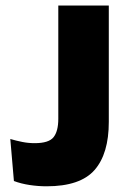

<svg xmlns="http://www.w3.org/2000/svg" viewBox="-20 -659 459 690"><path d="M147.5 10.5Q117 10.5 86 5.8Q55 1 30 -8.5L17 -159.5Q39 -153 60.5 -148.8Q82 -144.5 104.5 -144.5Q155.5 -144.5 172.5 -166Q189.5 -187.5 189.5 -232V-639H371V-221Q371 -106.5 319.8 -48Q268.5 10.5 147.5 10.5Z"/></svg>

Font: Anek Devanagari ExtraBold
Style: Regular
Weight: 800
Designer: Kailash Malviya (Devanagari) & Yesha Goshar (Latin)
Foundry: Ek Type
Version: Version 1.003